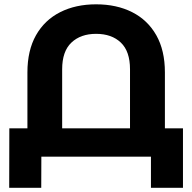

<svg xmlns="http://www.w3.org/2000/svg" viewBox="-20 -732 898 897"><path d="M108.1 0V-393.8Q108.1 -496.4 148.2 -567.4Q188.4 -638.4 261 -675.1Q333.6 -711.8 428.9 -711.8Q524.9 -711.8 597.5 -675.1Q670 -638.4 710.2 -567.4Q750.4 -496.4 750.4 -393.8V0H587.4V-408.4Q587.4 -492.2 544.6 -533Q501.7 -573.9 428.9 -573.9Q356.8 -573.9 313.6 -533Q270.4 -492.2 270.4 -408.4V0ZM23 145.4 23.6 -132.3H834.8V145.4H685.2V0H173.2L172.7 145.4Z"/></svg>

Font: Montserrat Alternates Thin
Style: Regular
Weight: 100
Designer: Julieta Ulanovsky
Foundry: Julieta Ulanovsky
Version: Version 9.000